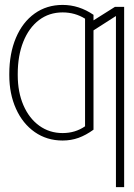

<svg xmlns="http://www.w3.org/2000/svg" viewBox="-20 -558 541 777"><path d="M324.2 -46.9V-482.4Q283.2 -507.8 233.4 -507.8Q178.7 -507.8 137.7 -476.6Q96.7 -445.3 74.2 -388.9Q51.8 -332.5 51.8 -258.8V-253.9Q51.8 -185.5 74.7 -132.3Q97.7 -79.1 138.9 -49.3Q180.2 -19.5 233.4 -19.5Q284.7 -19.5 324.2 -46.9ZM482.4 199.2H449.2V-493.2L358.4 -435.1V-33.2Q328.1 -11.2 297.9 -0.2Q267.6 10.7 233.4 10.7Q169.9 10.7 120.8 -23.4Q71.8 -57.6 44.7 -117.9Q17.6 -178.2 17.6 -253.9V-258.8Q17.6 -341.3 44.4 -404.8Q71.3 -468.3 120.1 -503.2Q168.9 -538.1 233.4 -538.1Q299.8 -538.1 358.4 -498V-475.6L445.3 -530.3H482.4Z"/></svg>

Font: Pretendard GOV Thin
Style: Regular
Weight: 100
Designer: Base glyphs from Inter by Rasmus Andersson; Hangeul glyphs from Noto Sans CJK(Source Han Sans) by Jang Soo-young and Kan
Foundry: Kil Hyung-jin
Version: Version 1.309